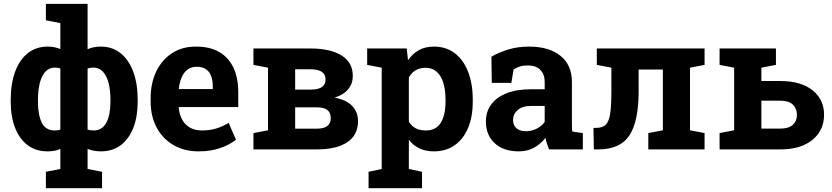

<svg xmlns="http://www.w3.org/2000/svg" viewBox="-20 -782 4354 1005"><path d="M220.2 203.1V117.2L295.9 102.5V-2Q281.2 3.9 264.6 7.1Q248 10.3 228.5 10.3Q167.5 10.3 124.5 -22.2Q81.5 -54.7 58.8 -113.3Q36.1 -171.9 36.1 -249.5V-259.8Q36.1 -343.3 58.8 -405.8Q81.5 -468.3 125 -503.2Q168.5 -538.1 229.5 -538.1Q249 -538.1 265.1 -534.7Q281.2 -531.2 295.9 -525.4V-661.1L220.2 -675.8V-761.7H438.5V-524.4Q452.6 -530.8 469.7 -534.4Q486.8 -538.1 507.8 -538.1Q568.4 -538.1 611.6 -503.2Q654.8 -468.3 677.7 -405.8Q700.7 -343.3 700.7 -259.8V-249.5Q700.7 -171.9 678 -113.3Q655.3 -54.7 612.1 -22.2Q568.8 10.3 508.8 10.3Q487.8 10.3 470.7 6.8Q453.6 3.4 438.5 -2.4V102.5L514.2 117.2V203.1ZM266.6 -99.1Q273.9 -99.1 281.2 -100.1Q288.6 -101.1 295.9 -103.5V-423.8Q289.6 -425.8 282.5 -427Q275.4 -428.2 267.6 -428.2Q237.3 -428.2 217.8 -407.2Q198.2 -386.2 188.5 -348.4Q178.7 -310.5 178.7 -259.8V-249.5Q178.7 -179.7 199 -139.4Q219.2 -99.1 266.6 -99.1ZM470.2 -99.1Q515.1 -99.1 536.6 -139.9Q558.1 -180.7 558.1 -249.5V-259.8Q558.1 -309.6 548.3 -347.4Q538.6 -385.3 518.8 -406.7Q499 -428.2 467.8 -428.2Q459.5 -428.2 452.1 -427Q444.8 -425.8 438.5 -423.8V-103.5Q444.8 -101.6 452.6 -100.3Q460.4 -99.1 470.2 -99.1Z M1019.5 10.3Q943.8 10.3 887.2 -23.2Q830.6 -56.6 799.6 -115.2Q768.6 -173.8 768.6 -249V-268.6Q768.6 -347.2 797.9 -408Q827.1 -468.8 880.6 -503.7Q934.1 -538.6 1006.8 -538.1Q1078.6 -538.1 1127.4 -509.8Q1176.3 -481.4 1201.7 -428.2Q1227.1 -375 1227.1 -299.3V-221.7H916.5L915.5 -218.8Q918.5 -184.1 932.9 -157Q947.3 -129.9 973.6 -114.5Q1000 -99.1 1037.6 -99.1Q1076.7 -99.1 1110.6 -109.1Q1144.5 -119.1 1176.8 -138.7L1215.3 -50.8Q1182.6 -24.4 1133.1 -7.1Q1083.5 10.3 1019.5 10.3ZM917.5 -315.9H1093.8V-328.6Q1093.8 -360.8 1085.2 -384Q1076.7 -407.2 1057.9 -419.9Q1039.1 -432.6 1009.3 -432.6Q981 -432.6 961.4 -417.7Q941.9 -402.8 930.9 -377Q919.9 -351.1 916 -318.4Z M1306.6 0V-85.4L1382.8 -100.1V-427.7L1306.6 -442.4V-528.3H1382.8H1603.5Q1709 -528.3 1767.8 -491.7Q1826.7 -455.1 1826.7 -383.8Q1826.7 -344.7 1803.2 -315.7Q1779.8 -286.6 1731.9 -271Q1794.9 -258.8 1824.5 -226.3Q1854 -193.8 1854 -147.9Q1854 -75.7 1798.1 -37.8Q1742.2 0 1637.7 0ZM1524.9 -108.4H1637.2Q1674.8 -108.4 1693.1 -122.3Q1711.4 -136.2 1711.4 -164.1Q1711.4 -190.9 1694.3 -205.6Q1677.2 -220.2 1637.7 -220.2H1524.9ZM1524.9 -313H1607.4Q1647.5 -313.5 1665.8 -326.9Q1684.1 -340.3 1684.1 -366.2Q1684.1 -419.4 1604.5 -419.4H1524.9Z M1909.2 203.1V117.2L1978 102.5V-427.7L1901.9 -442.4V-528.3H2108.9L2115.7 -466.8Q2139.2 -501 2172.4 -519.5Q2205.6 -538.1 2251.5 -538.1Q2315.4 -538.1 2360.8 -503.2Q2406.2 -468.3 2430.4 -405.8Q2454.6 -343.3 2454.6 -259.8V-249.5Q2454.6 -171.4 2430.4 -113Q2406.2 -54.7 2360.6 -22.2Q2314.9 10.3 2250.5 10.3Q2208 10.3 2175.5 -5.1Q2143.1 -20.5 2120.1 -50.3V102.5L2189 117.2V203.1ZM2208 -99.1Q2262.7 -99.1 2287.4 -139.6Q2312 -180.2 2312 -249.5V-259.8Q2312 -310.1 2300.8 -347.4Q2289.6 -384.8 2266.4 -406Q2243.2 -427.2 2207 -427.2Q2177.7 -427.2 2155.5 -414.1Q2133.3 -400.9 2120.1 -376.5V-145Q2133.3 -122.6 2155.5 -110.8Q2177.7 -99.1 2208 -99.1Z M2694.8 10.3Q2616.2 10.3 2569.8 -32Q2523.4 -74.2 2523.4 -147Q2523.4 -196.8 2550.5 -234.4Q2577.6 -272 2630.6 -293.5Q2683.6 -314.9 2761.2 -314.9H2831.1V-354Q2831.1 -392.1 2808.8 -415.8Q2786.6 -439.5 2742.2 -439.5Q2719.2 -439.5 2700.9 -433.8Q2682.6 -428.2 2668 -418L2656.7 -348.1H2554.2L2552.2 -485.4Q2593.8 -508.8 2642.1 -523.4Q2690.4 -538.1 2750 -538.1Q2853.5 -538.1 2913.6 -490Q2973.6 -441.9 2973.6 -352.5V-134.8Q2973.6 -124 2973.9 -113.5Q2974.1 -103 2975.6 -93.3L3030.8 -85.4V0H2854Q2848.6 -13.7 2843.3 -29.3Q2837.9 -44.9 2835.4 -60.5Q2810.1 -28.3 2775.6 -9Q2741.2 10.3 2694.8 10.3ZM2732.9 -95.2Q2762.7 -95.2 2789.6 -108.6Q2816.4 -122.1 2831.1 -144V-227.5H2760.7Q2713.9 -227.5 2689.7 -206.1Q2665.5 -184.6 2665.5 -154.3Q2665.5 -126 2683.3 -110.6Q2701.2 -95.2 2732.9 -95.2Z M3088.4 0 3086.4 -112.3 3102.1 -112.8Q3134.8 -112.8 3151.4 -129.9Q3168 -147 3174.1 -188.5Q3180.2 -230 3180.2 -303.2V-427.7L3104 -442.4V-528.3H3591.8H3668V-442.4L3591.8 -427.7V-100.1L3668 -85.4V0H3373.5V-85.4L3449.7 -100.1V-418H3322.8V-303.2Q3322.8 -147 3274.7 -73.5Q3226.6 0 3110.8 0Z M4064.5 -357.9Q4171.9 -357.9 4232.7 -309.8Q4293.5 -261.7 4293.5 -181.6Q4293.5 -99.6 4232.4 -49.8Q4171.4 0 4064.5 0H3746.6V-85.4L3822.8 -100.1V-427.7L3746.6 -442.4V-528.3H4041.5V-442.4L3965.3 -427.7V-357.9ZM4064.5 -108.9Q4108.4 -108.9 4129.9 -128.7Q4151.4 -148.4 4151.4 -180.7Q4151.4 -213.9 4130.1 -234.4Q4108.9 -254.9 4064.5 -254.9H3965.3V-108.9Z"/></svg>

Font: Roboto Slab LO
Style: Bold
Weight: 700
Designer: Google
Version: Version 2.000